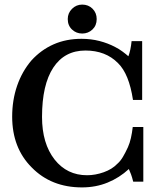

<svg xmlns="http://www.w3.org/2000/svg" viewBox="-20 -806 709 836"><path d="M338 -660Q312 -660 293.5 -677.5Q275 -695 275 -723Q275 -749 293.5 -767.5Q312 -786 338 -786Q365 -786 383 -768Q401 -750 401 -723Q401 -695 382.5 -677.5Q364 -660 338 -660ZM604 -253V-15H560Q555 -35 550.5 -47Q546 -59 541 -70Q500 -32 448.5 -11Q397 10 337 10Q203 10 118 -77Q33 -162 33 -298Q33 -370 54.5 -432.5Q76 -495 117 -543Q159 -589 213.5 -613Q268 -637 335 -637Q376 -637 413 -627.5Q450 -618 482 -601Q498 -593 513.5 -581.5Q529 -570 539 -561Q549 -587 553 -627H599V-371H559Q542 -484 494 -531Q440 -586 352 -586Q261 -586 212 -511.5Q163 -437 163 -297Q163 -181 218 -111Q272 -43 359 -43Q395 -43 431.5 -56Q468 -69 490 -92Q504 -104 515 -122.5Q526 -141 537 -165Q545 -183 550 -205Q555 -227 558 -253Z"/></svg>

Font: New Athena Unicode
Style: Bold
Weight: 700
Designer: J. Rusten 1997; rev. by R. Hancock 2001, 2002, rev. by D. Mastronarde 2002-2021
Foundry: Society for Classical Studies (formerly American Philological Association)
Version: Version 5.008